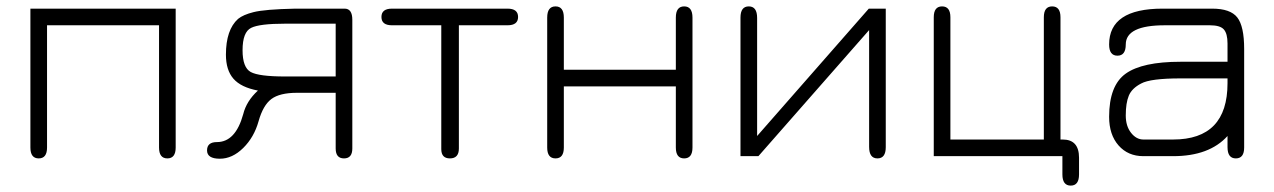

<svg xmlns="http://www.w3.org/2000/svg" viewBox="-20 -488 3980 600"><path d="M75 -27V-461H529V-27Q529 7 503 7Q477 7 477 -27V-409H127V-27Q127 7 101 7Q75 7 75 -27Z M786 -205Q733 -215 709.5 -242Q686 -269 686 -317Q686 -395 724 -429Q740 -442 772 -450Q807 -459 903 -461H1057Q1081 -461 1081 -426V-24Q1081 7 1055 7Q1029 7 1029 -24V-198H908Q854 -198 828 -178.5Q802 -159 788 -109Q774 -59 740 -25.5Q706 8 667 8Q627 8 627 -18Q627 -44 658 -44Q716 -44 740 -131Q750 -172 786 -205ZM765 -401Q738 -388 738 -331Q738 -277 763.5 -263Q789 -249 871 -249H1029V-414H871Q791 -414 765 -401Z M1205 -461H1566Q1599 -461 1599 -435Q1599 -409 1566 -409H1414V-24Q1414 7 1386 7Q1359 7 1359 -22V-409H1205Q1172 -409 1172 -435Q1172 -461 1205 -461Z M1742 -218V-27Q1742 7 1716 7Q1690 7 1690 -27V-433Q1690 -468 1716 -468Q1742 -468 1742 -433V-270H2092V-433Q2092 -468 2118 -468Q2144 -468 2144 -433V-27Q2144 7 2118 7Q2092 7 2092 -27V-218Z M2695 -461H2748V-28Q2748 7 2722 7Q2696 7 2696 -29V-394L2350 0H2294V-433Q2294 -468 2320 -468Q2346 -468 2346 -432V-63Z M3352 5V57Q3352 92 3326 92Q3300 92 3300 57V0H2898V-434Q2898 -468 2924 -468Q2950 -468 2950 -434V-52H3242V-434Q3242 -468 3268 -468Q3294 -468 3294 -434V-52H3301Q3352 -52 3352 5Z M3446 -349Q3446 -461 3613 -461H3768Q3825 -461 3846.5 -433.5Q3868 -406 3868 -335V-27Q3868 7 3842 7Q3816 7 3816 -28V-63Q3759 0 3646 0H3553Q3505 0 3475.5 -33.5Q3446 -67 3446 -123Q3446 -221 3498 -258Q3550 -295 3669 -295H3816V-352Q3816 -383 3804.5 -396Q3793 -409 3761 -409H3620Q3498 -409 3498 -349Q3498 -314 3472 -314Q3446 -314 3446 -349ZM3553 -52H3646Q3816 -52 3816 -228V-243H3669Q3575 -243 3546 -227Q3517 -212 3507.5 -189Q3498 -166 3498 -127Q3498 -94 3514.5 -73Q3531 -52 3553 -52Z"/></svg>

Font: Jura
Style: Regular
Weight: 400
Designer: Daniel Johnson, Alexei Vanyashin
Foundry: Daniel Johnson
Version: Version 5.103